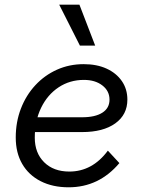

<svg xmlns="http://www.w3.org/2000/svg" viewBox="-20 -781 606 817"><path d="M113 -219V-282H329Q385 -282 415.5 -301.5Q446 -321 446 -357Q446 -394 415.5 -417.5Q385 -441 337 -441Q277 -441 229.5 -409.5Q182 -378 155 -322.5Q128 -267 128 -195Q128 -130 168 -90.5Q208 -51 275 -51Q373 -51 439 -140L488 -87Q401 16 272 16Q204 16 153 -10Q102 -36 74.5 -83.5Q47 -131 47 -196Q47 -262 69 -319Q91 -376 130.5 -418.5Q170 -461 222.5 -484.5Q275 -508 336 -508Q392 -508 433.5 -489Q475 -470 498.5 -436Q522 -402 522 -357Q522 -293 470.5 -256Q419 -219 329 -219ZM320 -587 232 -761H318L385 -587Z"/></svg>

Font: Wix Madefor Text
Style: Italic
Weight: 400
Italic angle: -12°
Designer: Dalton Maag Ltd
Foundry: Dalton Maag Ltd
Version: Version 3.100